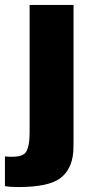

<svg xmlns="http://www.w3.org/2000/svg" viewBox="-62 -554 376 778"><path d="M236 -1Q236 43 235 61Q229 134 181 169Q133 204 12 204Q-21 204 -42 200V80Q25 86 41.5 64.5Q58 43 58 -17V-534H236Z"/></svg>

Font: Nacelle Heavy
Style: Regular
Weight: 800
Designer: Sora Sagano
Foundry: Sora Sagano
Version: Version 1.000;FEAKit 1.0